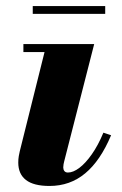

<svg xmlns="http://www.w3.org/2000/svg" viewBox="-20 -606 404 636"><path d="M144 10Q91.5 10 66 -9.8Q40.5 -29.5 40.5 -67.5Q40.5 -79 42.2 -88.8Q44 -98.5 45.5 -105L127.5 -433.5H57.5V-460H292L192.5 -71Q191.5 -67 190.5 -61.8Q189.5 -56.5 189.5 -51.5Q189.5 -44.5 193.2 -39.5Q197 -34.5 205 -34.5Q222.5 -34.5 243 -50Q263.5 -65.5 284.2 -95Q305 -124.5 322.5 -166.5L348 -158Q312.5 -73.5 262.2 -31.8Q212 10 144 10ZM88.5 -560V-586H328.5V-560Z"/></svg>

Font: Bodoni Moda 9pt ExtraBold
Style: Italic
Weight: 800
Italic angle: -13°
Designer: Owen Earl
Foundry: indestructible type
Version: Version 2.004